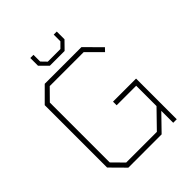

<svg xmlns="http://www.w3.org/2000/svg" viewBox="-250 -1055 1195 1195"><g transform="rotate(-45 348.0 -457.0)"><path d="M278 -794 226 -846V-914H254V-855L287 -821H398L432 -855V-914H459V-846L408 -794ZM175 0 82 -94V-643L176 -737H499L602 -633L581 -611L487 -705H188L116 -632V-105L188 -32H458L570 -147V-326H398V-358H601V0H570V-105L468 0Z"/></g></svg>

Font: Tomorrow ExtraLight
Style: Regular
Weight: 275
Designer: Tony de Marco, Monica Rizzolli
Foundry: Just in Type
Version: Version 2.002